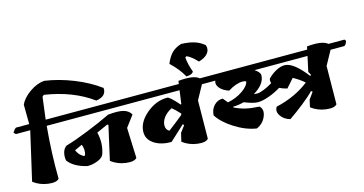

<svg xmlns="http://www.w3.org/2000/svg" viewBox="-132 -1460 3634 1915"><g transform="rotate(-15 1685.5 -502.0)"><path d="M137 -827Q166 -893 243.5 -946.5Q321 -1000 395 -1005Q542 -984 690.5 -924.5Q839 -865 949 -783Q956 -697 847 -680Q646 -827 355 -871L338 -856L309 -627H525L537 -612Q530 -580 508 -565H303Q277 -287 281 -25Q254 8 168.5 -3Q83 -14 18 -64L133 -565H-15L-35 -584Q-17 -614 2 -627H139Z M1333 -627 1345 -612Q1338 -580 1316 -565H365L345 -584Q363 -614 382 -627ZM900 -414 889 -421Q851 -403 773 -369Q802 -255 764 -145Q751 -112 696.5 -91Q642 -70 591 -72Q457 -104 400 -181Q392 -230 404 -268Q416 -306 445 -324Q535 -349 678 -406.5Q821 -464 923 -514Q1030 -525 1083 -510Q1136 -495 1159 -453L1072 -337L1084 -25Q1057 8 971.5 -3Q886 -14 821 -64ZM585 -177 597 -183Q614 -235 592 -292Q543 -271 513 -256Q526 -228 541 -210.5Q556 -193 585 -177Z M1619 -230 1464 -87Q1356 -87 1287 -132.5Q1218 -178 1218 -253Q1218 -353 1318 -439Q1418 -525 1536 -525Q1558 -528 1650 -423L1656 -428L1675 -565H1173L1153 -584Q1171 -614 1190 -627H1684L1688 -658Q1848 -674 1901 -627H2066L2078 -612Q2071 -580 2049 -565H1906L1826 -419L1822 -25Q1795 8 1709.5 -3Q1624 -14 1559 -64L1579 -150L1628 -216ZM1473 -201Q1551 -260 1627 -322L1631 -336Q1582 -389 1552 -412Q1500 -387 1469 -346.5Q1438 -306 1438 -262.5Q1438 -219 1473 -201Z M1645 -845Q1671 -910 1708.5 -949Q1746 -988 1810 -1007Q1889 -1004 1943.5 -987Q1998 -970 2044 -932Q2061 -885 2032 -847.5Q2003 -810 1936 -791Q1876 -856 1829 -875L1815 -866Q1819 -798 1851 -712Q1841 -683 1777 -680Q1730 -766 1645 -845Z M2261 -284Q2202 -268 2151 -268L2148 -260Q2211 -230 2267 -217.5Q2323 -205 2403 -201Q2445 -162 2417.5 -94.5Q2390 -27 2321 3Q2211 -14 2099.5 -84.5Q1988 -155 1938 -235Q1941 -296 1978.5 -335Q2016 -374 2069 -373L2110 -323Q2200 -341 2266 -387Q2332 -433 2340 -478Q2327 -486 2303 -486Q2237 -486 2152 -433Q2090 -453 2059 -491Q2028 -529 2044 -565H1908L1888 -584Q1906 -614 1925 -627H3009L3016 -658Q3176 -674 3229 -627H3394L3406 -612Q3399 -580 3377 -565H3234L3154 -419L3150 -25Q3123 8 3037.5 -3Q2952 -14 2887 -64L2904 -139L2953 -207L2939 -218Q2898 -174 2819 -111.5Q2740 -49 2668 0Q2602 -19 2571.5 -67.5Q2541 -116 2569 -156Q2767 -201 2911 -313Q2863 -356 2797 -392L2718 -303Q2670 -315 2640 -331Q2584 -296 2516.5 -271.5Q2449 -247 2401 -247Q2353 -247 2261 -284ZM2502 -500Q2502 -409 2381 -336Q2399 -333 2420 -333Q2441 -333 2487.5 -351.5Q2534 -370 2576 -397Q2568 -419 2574 -443Q2612 -483 2659.5 -509Q2707 -535 2750 -535Q2841 -535 2971 -365L2981 -375L2962 -409L2996 -565H2449Q2502 -529 2502 -500Z"/></g></svg>

Font: Tillana ExtraBold
Style: Regular
Weight: 800
Designer: Lipi Raval (Devanagari, Latin), Jonny Pinhorn (Latin)
Foundry: Indian Type Foundry
Version: Version 2.003;PS 1.0;hotconv 1.0.79;makeotf.lib2.5.61930; tt